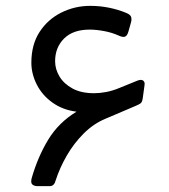

<svg xmlns="http://www.w3.org/2000/svg" viewBox="-20 -633 575 655"><path d="M108 2Q97 2 90.5 -3.5Q84 -9 88 -25Q109 -98 144.5 -156.5Q180 -215 241 -252Q194 -258 159 -283Q124 -308 105.5 -344.5Q87 -381 87 -419Q87 -481 115 -524Q143 -567 189 -590Q235 -613 288 -613Q322 -613 353 -606.5Q384 -600 408 -590Q424 -584 427 -576Q430 -568 427 -557L418 -525Q414 -511 406.5 -508Q399 -505 384 -512Q362 -522 335 -527Q308 -532 286 -532Q229 -532 198.5 -501.5Q168 -471 168 -424Q168 -397 183 -372Q198 -347 227.5 -331Q257 -315 301 -315Q320 -315 341.5 -319Q363 -323 385 -332L449 -358Q462 -363 468.5 -358Q475 -353 473 -342L467 -298Q465 -284 459 -280Q453 -276 441 -271L340 -228Q299 -211 265.5 -177.5Q232 -144 208 -102.5Q184 -61 170 -18Q168 -9 163 -3.5Q158 2 150 2Z"/></svg>

Font: RubikRegular
Style: Regular
Weight: 400
Designer: Hubert and Fischer
Foundry: Hubert and Fischer
Version: Version 2.300;gftools[0.9.30]